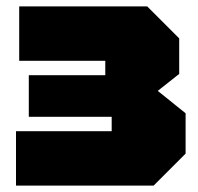

<svg xmlns="http://www.w3.org/2000/svg" viewBox="-20 -580 620 600"><path d="M560 -100 460 0H30V-170H329V-215H70V-345H309V-390H40V-560H440L540 -460V-349L473 -296L560 -226Z"/></svg>

Font: Tektur Black
Style: Regular
Weight: 900
Designer: Adam Jagosz
Foundry: Adam Jagosz
Version: Version 1.005;gftools[0.9.30]